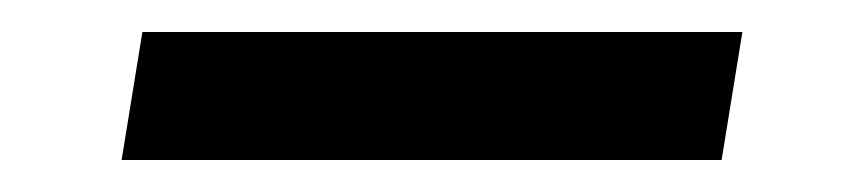

<svg xmlns="http://www.w3.org/2000/svg" viewBox="-20 -400 540 120"><path d="M56 -300 69 -380H444L431 -300Z"/></svg>

Font: Iosevka Curly Medium Oblique
Style: Regular
Weight: 500
Italic angle: -9°
Monospace: yes
Designer: Belleve Invis
Foundry: Belleve Invis
Version: Version 11.1.0; ttfautohint (v1.8.3)